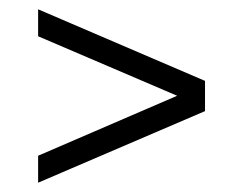

<svg xmlns="http://www.w3.org/2000/svg" viewBox="-20 -459 524 413"><path d="M62 -66V-124L361 -253L62 -381V-439L421 -285V-220Z"/></svg>

Font: Saira Condensed
Style: Regular
Weight: 400
Width: 3
Designer: Hector Gatti with collaboration of the Omnibus-Type team
Foundry: Omnibus-Type
Version: Version 1.101